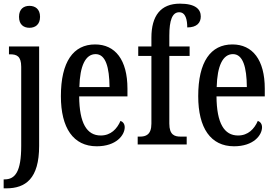

<svg xmlns="http://www.w3.org/2000/svg" viewBox="-26 -790 1505 1050"><path d="M135 -638C166 -638 193 -655 193 -698C193 -741 166 -758 135 -758C104 -758 78 -741 78 -698C78 -655 104 -638 135 -638ZM-6 240H8C114 240 188 187 188 8V-536H23V-493H29C64 -493 90 -484 90 -425V8C90 149 57 191 -1 191H-6Z M503 10C610 10 656 -51 656 -94C656 -113 646 -124 633 -129C614 -85 580 -49 525 -49C449 -49 408 -116 407 -263H671V-305C671 -463 604 -547 494 -547C375 -547 307 -452 307 -264C307 -90 375 10 503 10ZM573 -314H408C411 -429 441 -494 497 -494C552 -494 572 -422 573 -314Z M727 0H995V-43H961C929 -43 900 -52 900 -114V-484H1011V-536H900V-595C900 -679 916 -723 954 -723C990 -723 998 -680 998 -640C1051 -640 1072 -666 1072 -700C1072 -738 1045 -770 958 -770C853 -770 802 -704 802 -584V-536H730V-484H802V-114C802 -52 770 -43 740 -43H727Z M1254 10C1361 10 1407 -51 1407 -94C1407 -113 1397 -124 1384 -129C1365 -85 1331 -49 1276 -49C1200 -49 1159 -116 1158 -263H1422V-305C1422 -463 1355 -547 1245 -547C1126 -547 1058 -452 1058 -264C1058 -90 1126 10 1254 10ZM1324 -314H1159C1162 -429 1192 -494 1248 -494C1303 -494 1323 -422 1324 -314Z"/></svg>

Font: Noto Serif Armenian ExtraCondensed Medium
Style: Regular
Weight: 500
Width: 2
Designer: Monotype Design Team
Foundry: Monotype Imaging Inc.
Version: Version 2.008